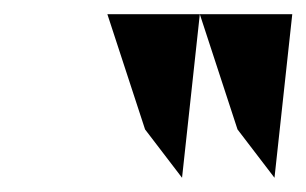

<svg xmlns="http://www.w3.org/2000/svg" viewBox="-20 -797 431 270"><path d="M131 -777 184 -615 236 -547 261 -777ZM261 -777 314 -615 366 -547 391 -777Z"/></svg>

Font: Charger Sport
Style: BlkNrwObl
Weight: 900
Designer: Jasper
Foundry: Cannot Into Space Fonts
Version: Version 1.1